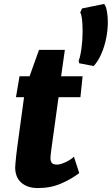

<svg xmlns="http://www.w3.org/2000/svg" viewBox="-20 -944 567 974"><path d="M455 -609 382 -623 379 -635Q388 -659 393.5 -700Q399 -741 399 -782Q399 -863.5 387 -880L396 -901L508 -924Q517 -915 522 -889Q527 -863 527 -832Q527 -791.5 518.5 -749.2Q510 -707 493.8 -670Q477.5 -633 455 -609ZM172 10Q119 10 88 -17.5Q57 -45 57 -95Q57 -99.5 58.5 -116.5Q60 -133.5 62.2 -154.8Q64.5 -176 67 -194L102 -451H61L79 -557H130L178 -691H309L290 -557H399L388 -451H277Q265.5 -367.5 258 -313.2Q250.5 -259 246 -227.2Q241.5 -195.5 239.5 -179Q237.5 -162.5 236.8 -155Q236 -147.5 236 -141Q236 -126 243 -117.5Q250 -109 270 -109Q286 -109 312.8 -121.5Q339.5 -134 355 -149L382 -66Q343 -36 290.2 -13Q237.5 10 172 10Z"/></svg>

Font: Merriweather Sans ExtraBold
Style: Italic
Weight: 800
Italic angle: -7.5°
Designer: Eben Sorkin
Foundry: Eben Sorkin
Version: Version 2.001; ttfautohint (v1.8.3)